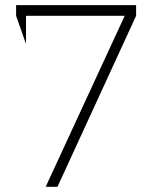

<svg xmlns="http://www.w3.org/2000/svg" viewBox="-20 -719 578 739"><path d="M42 -658.2V-699.2H503.9V-658.2L201.2 0H155.8L460 -658.2H80.1V-549.8Z"/></svg>

Font: Trueno UltraLight
Style: Regular
Weight: 250
Designer: Julieta Ulanovsky
Foundry: Julieta Ulanovsky
Version: Version 3.001b | FøM Fix